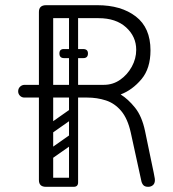

<svg xmlns="http://www.w3.org/2000/svg" viewBox="-20 -720 667 740"><path d="M551 0Q538 0 532 -7Q526 -14 524 -26L484 -209Q472 -263 447 -292.5Q422 -322 388 -333Q354 -344 316 -344H185V-28Q185 -16 178 -8Q171 0 157 0Q130 0 130 -26V-344H74Q64 -344 57 -351Q50 -358 50 -368Q50 -379 57.5 -386Q65 -393 75 -393H130V-674Q130 -700 158 -700H355Q447 -700 503.5 -656.5Q560 -613 560 -526Q560 -456 525 -414.5Q490 -373 445 -356Q474 -338 500.5 -305Q527 -272 539 -215Q553 -147 561 -109Q569 -71 572.5 -54Q576 -37 576.5 -32.5Q577 -28 577 -26Q577 -13 569.5 -6.5Q562 0 551 0ZM185 -393H380Q415 -393 443 -412.5Q471 -432 488 -463Q505 -494 505 -528Q505 -579 466 -614.5Q427 -650 360 -650H185ZM141 -17Q141 -35 159 -35H262Q280 -35 280 -17Q280 0 261 0H158Q141 0 141 -17ZM263 -365Q246 -365 246 -382V-646Q246 -663 263 -663Q281 -663 281 -647V-383Q281 -365 263 -365ZM209 -514Q209 -531 226 -531H300Q319 -531 319 -514Q319 -496 301 -496H227Q209 -496 209 -514ZM209 -514Q209 -531 226 -531H300Q319 -531 319 -514Q319 -496 301 -496H227Q209 -496 209 -514ZM275 -198Q280 -191 278.5 -184Q277 -177 272 -173L178 -107Q165 -98 155 -111Q144 -127 158 -136L252 -202Q265 -211 275 -198ZM275 -296Q280 -289 278.5 -282Q277 -275 272 -271L178 -205Q165 -196 155 -209Q144 -225 158 -234L252 -300Q265 -309 275 -296ZM168 0Q150 0 150 -18V-350Q150 -366 168 -366Q185 -366 185 -349V-17Q185 0 168 0ZM264 0Q246 0 246 -18V-350Q246 -366 264 -366Q281 -366 281 -349V-17Q281 0 264 0Z"/></svg>

Font: Agu Display Uzo
Style: Regular
Weight: 400
Version: Version 1.103